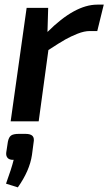

<svg xmlns="http://www.w3.org/2000/svg" viewBox="-20 -524 468 829"><path d="M428 -504 400 -390H368Q344 -390 315 -378.5Q286 -367 262 -353.5Q238 -340 189 -308L147 0H26L95 -490H188L185 -386Q303 -504 400 -504ZM62 54H90Q112 54 120.5 63Q129 72 125 92L118 145Q108 213 57 285L6 269Q30 203 39 166Q21 167 13 158Q5 149 7 134L14 88Q18 68 28 61Q38 54 62 54Z"/></svg>

Font: Exo 2.0 Semi Bold
Style: Italic
Weight: 600
Italic angle: -8°
Designer: Natanael Gama
Version: Version 1.001;PS 001.001;hotconv 1.0.70;makeotf.lib2.5.58329